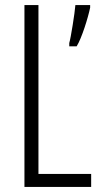

<svg xmlns="http://www.w3.org/2000/svg" viewBox="-20 -734 396 754"><path d="M76 0H338V-51H131V-714H76ZM334 -704V-714H276C274 -685 258 -584 252 -565V-552H281C301 -584 326 -665 334 -704Z"/></svg>

Font: Noto Sans Arabic UI XCn Lt
Style: Regular
Weight: 300
Width: 2
Designer: Monotype Design Team, Nadine Chahine and Nizar Qandah
Foundry: Monotype Imaging Inc.
Version: Version 2.010